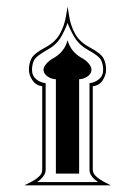

<svg xmlns="http://www.w3.org/2000/svg" viewBox="-20 -557 406 577"><path d="M313 0H53.2Q63.5 -5.4 75.2 -11.2Q86.9 -17.1 95.2 -24.9Q106.9 -33.7 106.9 -46.9V-305.7L113.3 -297.4Q89.8 -297.9 78.4 -314.5Q66.9 -331.1 66.9 -347.2Q66.9 -367.2 75 -382.1Q83 -397 117.2 -415Q146 -430.7 159.7 -454.8Q173.3 -479 178.2 -507.8L183.1 -537.1L188 -507.8Q192.4 -479 206.1 -454.8Q219.7 -430.7 249 -415Q282.7 -397 290.8 -382.1Q298.8 -367.2 298.8 -347.2Q298.8 -331.1 287.8 -314.5Q276.9 -297.9 252.4 -297.4L258.8 -305.7V-46.9Q258.8 -35.2 271 -24.9Q280.3 -17.1 291.3 -11.2Q302.2 -5.4 313 0ZM290 -347.2Q290 -362.3 284.4 -375.2Q278.8 -388.2 244.1 -407.2Q218.3 -421.4 204.3 -444.3Q190.4 -467.3 181.2 -492.7H184.6Q176.3 -467.3 162.4 -444.3Q148.4 -421.4 122.1 -407.2Q87.9 -388.2 82 -375.2Q76.2 -362.3 76.2 -347.2Q76.2 -329.1 88.9 -318.8Q101.6 -308.6 117.2 -307.1V-46.9Q117.2 -38.1 112.5 -30.8Q107.9 -23.4 102.1 -18.1Q99.1 -15.1 95 -12.2Q90.8 -9.3 87.9 -7.3L84 -9.8H282.7L279.8 -7.3Q274.9 -9.3 271.5 -12.2Q268.1 -15.1 264.2 -18.1Q257.8 -23.4 253.4 -30.8Q249 -38.1 249 -46.9V-307.1Q264.6 -308.6 277.3 -318.8Q290 -329.1 290 -347.2ZM254.9 -348.1Q254.9 -334.5 241 -325.9Q227.1 -317.4 212.4 -319.3L217.8 -326.7V-35.2H147.9V-326.7L153.3 -319.3Q138.7 -317.4 124.8 -325.9Q110.8 -334.5 110.8 -348.1Q110.8 -355 118.7 -364.7Q126.5 -374.5 143.1 -383.8Q157.2 -392.1 167.7 -405Q178.2 -418 183.1 -436Q192.9 -401.4 224.1 -383.8Q240.7 -374.5 247.8 -364.7Q254.9 -355 254.9 -348.1Z"/></svg>

Font: Lateef
Style: Regular
Weight: 400
Designer: SIL International
Foundry: SIL International
Version: Version 4.200